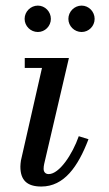

<svg xmlns="http://www.w3.org/2000/svg" viewBox="-20 -672 398 702"><path d="M230 -603C230 -576.5 252 -555 278.5 -555C304.5 -555 326 -576.5 326 -603C326 -629.5 304.5 -651.5 278.5 -651.5C252 -651.5 230 -629.5 230 -603ZM70 -603C70 -576.5 92 -555 118.5 -555C144.5 -555 166 -576.5 166 -603C166 -629.5 144.5 -651.5 118.5 -651.5C92 -651.5 70 -629.5 70 -603ZM303.5 -163 268 -174C245 -108 197 -35.5 158 -35.5C145.5 -35.5 139.5 -44 139.5 -54.5C139.5 -59.5 140 -66.5 141.5 -72.5L232 -460H70.5V-423.5H133.5L56.5 -85C55.5 -79 54.5 -68 54.5 -63C54.5 -13 79 10 131 10C214.5 10 265.5 -63 303.5 -163Z"/></svg>

Font: Bodoni* 06pt
Style: Italic
Weight: 400
Italic angle: -13°
Version: Version 2.3